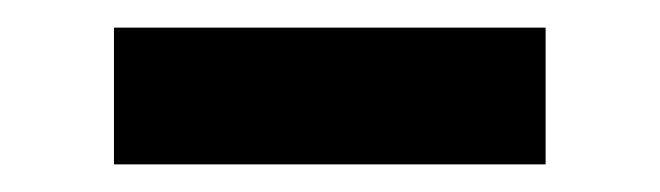

<svg xmlns="http://www.w3.org/2000/svg" viewBox="-20 -398 478 139"><path d="M375 -378V-279H62.5V-378Z"/></svg>

Font: Russisch Sans
Style: Bold
Weight: 700
Designer: Michael Sharanda (font) & Cristiano Sobral (main changes)
Foundry: Michael Sharanda
Version: Version 2.00;September 8, 2020;FontCreator 13.0.0.2681 64-bi